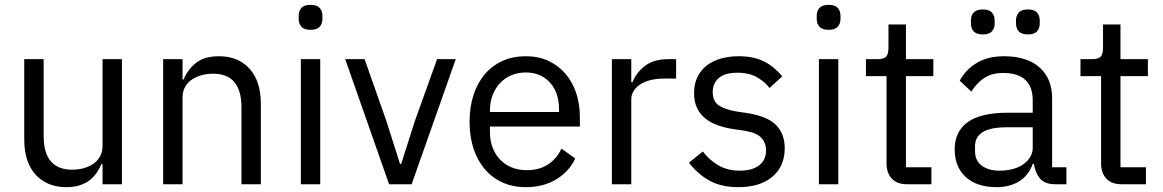

<svg xmlns="http://www.w3.org/2000/svg" viewBox="-20 -760 4799 792"><path d="M403 -84H399Q391 -66 379.5 -48.5Q368 -31 351 -17.5Q334 -4 310 4Q286 12 254 12Q174 12 127 -39.5Q80 -91 80 -185V-516H160V-199Q160 -60 278 -60Q302 -60 324.5 -66Q347 -72 364.5 -84Q382 -96 392.5 -114.5Q403 -133 403 -159V-516H483V0H403Z M653 0V-516H733V-432H737Q756 -476 790.5 -502Q825 -528 883 -528Q963 -528 1009.5 -476.5Q1056 -425 1056 -331V0H976V-317Q976 -456 859 -456Q835 -456 812.5 -450Q790 -444 772 -432Q754 -420 743.5 -401.5Q733 -383 733 -358V0Z M1261 -637Q1235 -637 1223.5 -649.5Q1212 -662 1212 -682V-695Q1212 -715 1223.5 -727.5Q1235 -740 1261 -740Q1287 -740 1298.5 -727.5Q1310 -715 1310 -695V-682Q1310 -662 1298.5 -649.5Q1287 -637 1261 -637ZM1221 -516H1301V0H1221Z M1585 0 1404 -516H1484L1574 -260L1630 -84H1635L1691 -260L1783 -516H1860L1678 0Z M2149 12Q2096 12 2053.5 -7Q2011 -26 1980.5 -61.5Q1950 -97 1933.5 -146.5Q1917 -196 1917 -258Q1917 -319 1933.5 -369Q1950 -419 1980.5 -454.5Q2011 -490 2053.5 -509Q2096 -528 2149 -528Q2201 -528 2242 -509Q2283 -490 2312 -456.5Q2341 -423 2356.5 -377Q2372 -331 2372 -276V-238H2001V-214Q2001 -181 2011.5 -152.5Q2022 -124 2041.5 -103Q2061 -82 2089.5 -70Q2118 -58 2154 -58Q2203 -58 2239.5 -81Q2276 -104 2296 -147L2353 -106Q2328 -53 2275 -20.5Q2222 12 2149 12ZM2149 -461Q2116 -461 2089 -449.5Q2062 -438 2042.5 -417Q2023 -396 2012 -367.5Q2001 -339 2001 -305V-298H2286V-309Q2286 -378 2248.5 -419.5Q2211 -461 2149 -461Z M2504 0V-516H2584V-421H2589Q2603 -458 2639 -487Q2675 -516 2738 -516H2769V-436H2722Q2657 -436 2620.5 -411.5Q2584 -387 2584 -350V0Z M3026 12Q2954 12 2905.5 -15.5Q2857 -43 2822 -89L2879 -135Q2909 -97 2946 -76.5Q2983 -56 3032 -56Q3083 -56 3111.5 -78Q3140 -100 3140 -140Q3140 -170 3120.5 -191.5Q3101 -213 3050 -221L3009 -227Q2973 -232 2943 -242.5Q2913 -253 2890.5 -270.5Q2868 -288 2855.5 -314Q2843 -340 2843 -376Q2843 -414 2857 -442.5Q2871 -471 2895.5 -490Q2920 -509 2954 -518.5Q2988 -528 3027 -528Q3090 -528 3132.5 -506Q3175 -484 3207 -445L3154 -397Q3137 -421 3104 -440.5Q3071 -460 3021 -460Q2971 -460 2945.5 -438.5Q2920 -417 2920 -380Q2920 -342 2945.5 -325Q2971 -308 3019 -300L3059 -294Q3145 -281 3181 -244.5Q3217 -208 3217 -149Q3217 -74 3166 -31Q3115 12 3026 12Z M3398 -637Q3372 -637 3360.5 -649.5Q3349 -662 3349 -682V-695Q3349 -715 3360.5 -727.5Q3372 -740 3398 -740Q3424 -740 3435.5 -727.5Q3447 -715 3447 -695V-682Q3447 -662 3435.5 -649.5Q3424 -637 3398 -637ZM3358 -516H3438V0H3358Z M3722 0Q3680 0 3658.5 -23.5Q3637 -47 3637 -85V-446H3552V-516H3600Q3626 -516 3635.5 -526.5Q3645 -537 3645 -563V-659H3717V-516H3830V-446H3717V-70H3822V0Z M4334 0Q4289 0 4269.5 -24Q4250 -48 4245 -84H4240Q4223 -36 4184 -12Q4145 12 4091 12Q4009 12 3963.5 -30Q3918 -72 3918 -144Q3918 -217 3971.5 -256Q4025 -295 4138 -295H4240V-346Q4240 -401 4210 -430Q4180 -459 4118 -459Q4071 -459 4039.5 -438Q4008 -417 3987 -382L3939 -427Q3960 -469 4006 -498.5Q4052 -528 4122 -528Q4216 -528 4268 -482Q4320 -436 4320 -354V-70H4379V0ZM4104 -56Q4134 -56 4159 -63Q4184 -70 4202 -83Q4220 -96 4230 -113Q4240 -130 4240 -150V-235H4134Q4065 -235 4033.5 -215Q4002 -195 4002 -157V-136Q4002 -98 4029.5 -77Q4057 -56 4104 -56ZM4034 -618Q4008 -618 3996.5 -630.5Q3985 -643 3985 -664V-675Q3985 -696 3996.5 -708.5Q4008 -721 4034 -721Q4060 -721 4071.5 -708.5Q4083 -696 4083 -675V-664Q4083 -643 4071.5 -630.5Q4060 -618 4034 -618ZM4220 -618Q4194 -618 4182.5 -630.5Q4171 -643 4171 -664V-675Q4171 -696 4182.5 -708.5Q4194 -721 4220 -721Q4246 -721 4257.5 -708.5Q4269 -696 4269 -675V-664Q4269 -643 4257.5 -630.5Q4246 -618 4220 -618Z M4607 0Q4565 0 4543.5 -23.5Q4522 -47 4522 -85V-446H4437V-516H4485Q4511 -516 4520.5 -526.5Q4530 -537 4530 -563V-659H4602V-516H4715V-446H4602V-70H4707V0Z"/></svg>

Font: IBM Plex Sans Hebrew
Style: Regular
Weight: 400
Designer: Mike Abbink, Paul van der Laan, Pieter van Rosmalen, Yanek Iontef
Foundry: Bold Monday
Version: Version 1.2